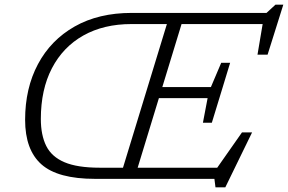

<svg xmlns="http://www.w3.org/2000/svg" viewBox="-20 -762 1227 818"><path d="M541 -707H1115.5L1153.5 -742H1187L1120 -529H1077L1099 -659.5H753.5L671.5 -391H878.5L922.5 -494.5H960.5L921.5 -366.5L882.5 -239H844.5L864.5 -344H657L566.5 -47.5H905.5L1011 -198H1054L940 36H898L893.5 0H385Q226 0 156.5 -61.8Q87 -123.5 87 -251.5Q87 -386 141.8 -488.8Q196.5 -591.5 298.2 -649.2Q400 -707 541 -707ZM405 -47.5H504L691 -659.5H540Q422 -659.5 335.2 -610.8Q248.5 -562 201.2 -471.2Q154 -380.5 154 -255Q154 -186.5 177 -140.2Q200 -94 254.8 -70.8Q309.5 -47.5 405 -47.5Z"/></svg>

Font: Newsreader 6pt Light
Style: Italic
Weight: 300
Italic angle: -17°
Designer: Hugues Gentile
Foundry: Production Type
Version: Version 1.003; ttfautohint (v1.8.3)